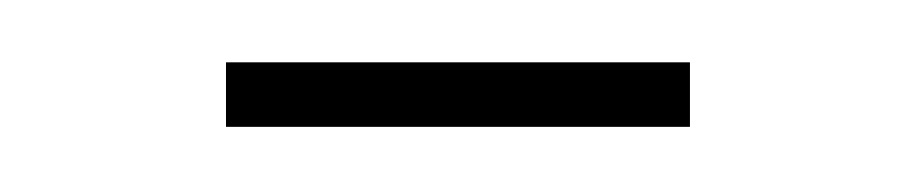

<svg xmlns="http://www.w3.org/2000/svg" viewBox="-20 -802 292 61"><path d="M199.2 -761.7V-782.2H51.8V-761.7Z"/></svg>

Font: Caledo
Style: Light
Weight: 300
Designer: BSozoo
Foundry: BSozoo
Version: Version 002.000